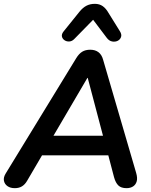

<svg xmlns="http://www.w3.org/2000/svg" viewBox="-25 -972 789 1000"><path d="M52 8Q29 8 14 -2.5Q-1 -13 -4.5 -30.5Q-8 -48 5 -69L372 -669Q386 -692 403 -702.5Q420 -713 445 -713Q471 -713 488 -700Q505 -687 512 -661L684 -72Q692 -45 687 -27.5Q682 -10 668 -1Q654 8 634 8Q606 8 591.5 -6Q577 -20 569 -49L532 -190L572 -163H158L208 -187L116 -30Q105 -11 89.5 -1.5Q74 8 52 8ZM430 -566 240 -242 218 -265H545L518 -240L432 -566ZM363 -770Q351 -757 336.5 -756Q322 -755 311 -762.5Q300 -770 297.5 -782Q295 -794 306 -808L389 -911Q406 -932 425 -942Q444 -952 469 -952Q493 -952 510 -940Q527 -928 540 -905L599 -810Q610 -793 605.5 -779.5Q601 -766 588 -759.5Q575 -753 559 -756Q543 -759 531 -775L460 -869Z"/></svg>

Font: Nunito ExtraLight
Style: Italic
Weight: 200
Italic angle: -9°
Designer: Vernon Adams
Foundry: Vernon Adams
Version: Version 3.602